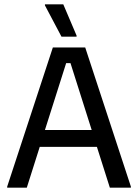

<svg xmlns="http://www.w3.org/2000/svg" viewBox="-20 -870 640 890"><path d="M13.3 0V-5L225 -650H375L586.7 -5V0H489.2L429.2 -189.2H164.2L104.2 0ZM286.7 -577.5 188.3 -267.5H405L306.7 -577.5ZM265 -700 188.3 -845V-850H273.3L335 -705V-700Z"/></svg>

Font: Familjen Grotesk GF
Style: Regular
Weight: 400
Designer: Anders Wikstroem, Jonas Baeckman, Matilda Gysing, Kristian Moeller
Foundry: Familjen STHLM AB
Version: Version 2.000; Beta; Release 4; Build 6